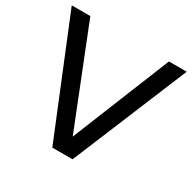

<svg xmlns="http://www.w3.org/2000/svg" viewBox="-155 -856 1012 1011"><g transform="rotate(30 350.5 -350.0)"><path d="M287 0 1 -700H114L351 -104L592 -700H700L410 0Z"/></g></svg>

Font: Red Hat Display Medium
Style: Regular
Weight: 500
Designer: Pentagram / MCKL
Foundry: Pentagram / MCKL
Version: Version 1.005; Red Hat Display Medium